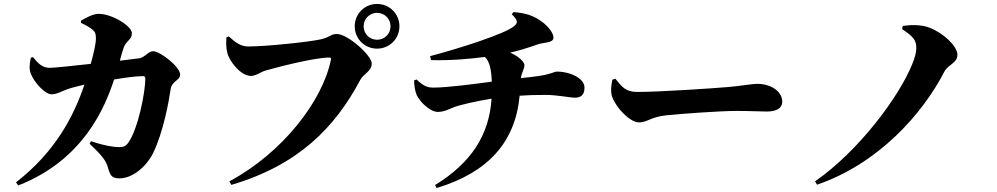

<svg xmlns="http://www.w3.org/2000/svg" viewBox="-20 -878 5040 971"><path d="M586 -571C593 -596 598 -615 603 -630C616 -674 647 -674 647 -710C647 -747 545 -808 480 -808C448 -808 414 -787 389 -773L390 -762C412 -752 433 -741 450 -726C462 -716 465 -705 465 -683C465 -656 453 -605 439 -555C340 -544 253 -535 232 -535C194 -535 173 -557 147 -589L136 -586C129 -552 126 -529 137 -503C152 -463 207 -401 241 -401C268 -401 294 -418 324 -428C348 -436 378 -443 407 -450C353 -291 261 -111 61 44L72 60C405 -70 512 -339 557 -476C611 -485 666 -493 704 -493C711 -493 715 -490 715 -480C715 -416 680 -228 628 -155C616 -139 606 -134 581 -134C555 -134 507 -141 440 -164L433 -151C500 -88 517 -63 526 -30C537 9 545 24 584 24C655 24 724 -42 754 -103C806 -210 834 -365 843 -427C849 -469 891 -471 891 -501C891 -540 790 -619 754 -619C730 -619 711 -586 683 -583Z M1887 -632C1950 -632 2000 -682 2000 -745C2000 -808 1950 -858 1887 -858C1824 -858 1774 -808 1774 -745C1774 -682 1824 -632 1887 -632ZM1887 -813C1925 -813 1955 -783 1955 -745C1955 -707 1925 -677 1887 -677C1849 -677 1819 -707 1819 -745C1819 -783 1849 -813 1887 -813ZM1137 -694 1125 -689C1124 -663 1122 -643 1129 -613C1139 -569 1197 -494 1249 -494C1274 -494 1301 -515 1322 -521C1379 -537 1567 -587 1647 -587C1652 -587 1655 -583 1654 -578C1612 -366 1406 -103 1140 39L1150 57C1489 -43 1674 -233 1802 -474C1819 -506 1860 -517 1860 -557C1860 -597 1739 -706 1684 -706C1651 -706 1651 -690 1602 -679C1545 -666 1327 -643 1235 -643C1197 -643 1170 -664 1137 -694Z M2568 -806C2601 -774 2600 -762 2579 -745C2535 -708 2314 -636 2155 -594L2160 -574C2262 -571 2363 -581 2432 -590C2457 -567 2465 -523 2467 -465C2385 -454 2244 -435 2173 -435C2143 -435 2123 -441 2087 -476L2074 -471C2075 -441 2080 -415 2087 -398C2103 -363 2155 -312 2194 -312C2226 -312 2248 -325 2276 -336C2307 -348 2392 -367 2466 -379C2454 -196 2364 -55 2180 58L2188 73C2449 -6 2586 -159 2608 -394C2649 -397 2688 -398 2739 -398C2799 -398 2861 -384 2888 -384C2914 -384 2936 -395 2936 -435C2936 -481 2866 -516 2794 -516C2786 -516 2764 -502 2700 -493C2675 -490 2649 -486 2614 -483C2620 -518 2632 -526 2632 -550C2632 -563 2606 -592 2560 -612C2604 -622 2644 -634 2704 -655C2732 -664 2779 -660 2779 -688C2779 -716 2743 -754 2711 -775C2676 -798 2645 -811 2577 -817Z M3077 -475C3071 -448 3067 -413 3076 -388C3097 -331 3166 -259 3212 -259C3254 -259 3271 -287 3351 -295C3429 -303 3623 -317 3705 -317C3781 -317 3816 -314 3858 -314C3904 -314 3936 -329 3936 -364C3936 -415 3880 -454 3809 -454C3785 -454 3731 -444 3664 -438C3596 -432 3319 -413 3203 -413C3144 -413 3126 -438 3092 -480Z M4614 -633C4614 -612 4606 -584 4592 -550C4523 -383 4321 -113 4102 39L4112 56C4420 -49 4645 -300 4756 -516C4775 -552 4822 -559 4822 -601C4822 -645 4749 -712 4681 -738C4639 -754 4588 -753 4546 -747L4542 -731C4606 -689 4614 -670 4614 -633Z"/></svg>

Font: Noto Serif CJK JP Black
Style: Regular
Weight: 900
Designer: Ryoko NISHIZUKA 西塚涼子 (kana & ideographs); Frank Grießhammer (Latin, Greek & Cyrillic); Wenlong ZHANG 张文龙 (bopomofo); San
Foundry: Adobe Systems Incorporated
Version: Version 1.001;PS 1.001;hotconv 16.6.54;makeotf.lib2.5.65590